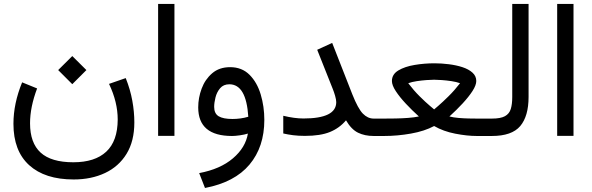

<svg xmlns="http://www.w3.org/2000/svg" viewBox="-20 -687 2990 970"><path d="M273.9 -333 345.2 -403.8 416.5 -333 345.2 -261.7ZM530.8 -263.2 615.2 -292.5Q638.2 -234.9 648.4 -178.5Q658.7 -122.1 658.7 -68.4Q658.7 25.9 619.4 90.1Q580.1 154.3 510.7 187Q441.4 219.7 352.1 219.7Q207 219.7 127.4 147.5Q47.9 75.2 47.9 -61.5Q47.9 -164.1 91.8 -271L167.5 -240.2Q131.8 -146 131.8 -64Q131.8 35.2 185.3 84Q238.8 132.8 350.6 132.8Q459.5 132.8 516.8 79.3Q574.2 25.9 574.7 -83Q574.7 -171.4 530.8 -263.2Z M778.8 -667H861.3V-0.5H778.8Z M1232.4 -12.2Q1215.8 -6.8 1192.1 -3.4Q1168.5 0 1152.3 0Q981.4 0 981.4 -144.5Q981.4 -192.9 998.8 -239.5Q1016.1 -286.1 1052 -316.9Q1087.9 -347.7 1142.6 -347.7Q1202.1 -347.7 1240.5 -309.3Q1278.8 -271 1297.1 -210Q1315.4 -148.9 1315.4 -81.1Q1315.4 55.2 1240.5 144.5Q1165.5 233.9 1015.6 262.7L986.3 187.5Q1092.8 167.5 1156.7 113Q1220.7 58.6 1232.4 -12.2ZM1234.4 -97.2Q1224.1 -261.2 1138.7 -261.2Q1108.9 -261.2 1092 -241.2Q1075.2 -221.2 1068.6 -194.6Q1062 -168 1062 -147Q1062 -113.3 1084.7 -99.6Q1107.4 -85.9 1154.8 -85.9Q1173.8 -85.9 1194.3 -88.6Q1214.8 -91.3 1234.4 -97.2Z M1411.1 -102.1Q1467.8 -88.4 1513.2 -88.4Q1678.7 -88.4 1678.7 -170.9Q1678.7 -183.1 1672.9 -203.4Q1667 -223.6 1661.1 -237.8L1582.5 -435.5L1658.2 -470.2L1759.8 -210.9Q1788.6 -138.2 1813.2 -113Q1837.9 -87.9 1867.7 -87.9H1888.2V0H1867.7Q1822.8 0 1788.8 -16.6Q1754.9 -33.2 1728 -79.1Q1695.3 -40 1647.2 -20.3Q1599.1 -0.5 1520.5 -0.5Q1487.3 -0.5 1460.9 -3.9Q1434.6 -7.3 1411.1 -12.7Z M2250.5 -98.6Q2271 -93.3 2297.1 -91.1Q2323.2 -88.9 2347.9 -88.4Q2372.6 -87.9 2388.7 -87.9H2411.1V0H2388.7Q2339.8 0 2279.8 -11.7Q2219.7 -23.4 2173.3 -50.3Q2125 -24.4 2056.4 -12.2Q1987.8 0 1920.9 0H1868.7V-87.9H1922.4Q1946.3 -87.9 1978 -88.4Q2009.8 -88.9 2041.5 -91.3Q2073.2 -93.8 2096.2 -98.6Q2061 -130.4 2030 -163.6Q1999 -196.8 1979.5 -226.6Q1960 -256.3 1960 -277.8Q1960 -311.5 1992.4 -331.1Q2024.9 -350.6 2074.5 -358.9Q2124 -367.2 2174.8 -367.2Q2210.4 -367.2 2247.6 -362.5Q2284.7 -357.9 2316.2 -347.7Q2347.7 -337.4 2366.9 -320.1Q2386.2 -302.7 2386.2 -277.8Q2386.2 -256.8 2367.2 -227.3Q2348.1 -197.8 2317.4 -164.6Q2286.6 -131.3 2250.5 -98.6ZM2173.3 -284.2Q2158.7 -284.2 2135 -282.5Q2111.3 -280.8 2086.2 -277.1Q2061 -273.4 2042.5 -266.6Q2069.8 -230.5 2100.1 -200.4Q2130.4 -170.4 2151.9 -152.3Q2173.3 -134.3 2173.3 -134.3Q2173.3 -134.3 2194.3 -152.3Q2215.3 -170.4 2245.8 -200.4Q2276.4 -230.5 2304.2 -266.6Q2285.6 -273.4 2260.7 -277.1Q2235.8 -280.8 2212.2 -282.5Q2188.5 -284.2 2173.3 -284.2ZM2400.6 0V-87.9H2445.3V0Z M2425.8 0V-87.9H2465.3Q2509.3 -87.9 2531.2 -100.1Q2553.2 -112.3 2560.5 -136.5Q2567.9 -160.6 2567.9 -196.8V-667H2650.4V-197.3Q2650.4 -100.1 2608.2 -50Q2565.9 0 2464.8 0Z M2794.9 -667H2877.4V-0.5H2794.9Z"/></svg>

Font: Vazir FD
Style: Regular-FD
Weight: 400
Designer: Saber Rastikerdar
Foundry: Saber Rastikerdar
Version: Version 30.0.0